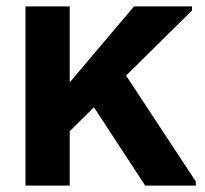

<svg xmlns="http://www.w3.org/2000/svg" viewBox="-20 -583 644 603"><path d="M197 -169V-322L401 -563H583V-550ZM60 0V-563H199V0ZM436 0 249 -286 350 -385 595 -13V0Z"/></svg>

Font: Darker Grotesque Light Black
Style: Regular
Weight: 900
Version: Version 1.000;gftools[0.9.28]